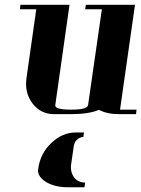

<svg xmlns="http://www.w3.org/2000/svg" viewBox="-20 -481 595 809"><path d="M64 -441.9 65.9 -460.9H272.9L212.9 -38.1Q210 -19 279.8 -19Q348.1 -19 351.1 -38.1L409.2 -441.9H338.9L341.8 -460.9H548.8L485.8 -19H555.2L553.2 0H482.9Q431.2 0 397 -18.1Q354.5 0 276.9 0H208Q151.9 0 117.2 -44.9Q89.8 -81.1 89.8 -127.9Q89.8 -136.2 91.8 -153.8L132.8 -441.9ZM140.1 236.8Q140.1 235.8 140.6 233.9Q141.1 231.9 141.1 231V230Q149.9 165 195.8 122.1Q242.2 77.1 299.8 77.1H334L331.1 96.2Q317.4 96.2 305.2 106.9Q293.9 116.7 291 133.8L279.8 210.9Q278.8 215.8 278.8 224.1Q278.8 248 292 266.1Q308.1 288.1 338.9 288.1L335.9 308.1H267.1Q210.4 308.1 172.9 285.2Q140.1 264.2 140.1 236.8Z"/></svg>

Font: Hjet
Style: Italic
Weight: 400
Designer: T. Christopher White
Version: Version 1.2